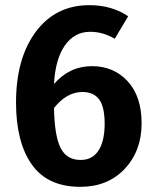

<svg xmlns="http://www.w3.org/2000/svg" viewBox="-20 -707 596 743"><path d="M336 -451Q420 -451 474 -392.5Q528 -334 528 -230Q528 -123 462.5 -53.5Q397 16 291 16Q164 16 103 -70.5Q42 -157 42 -310Q42 -481 118.5 -584Q195 -687 326 -687Q413 -687 476 -644L424 -557Q378 -584 329 -584Q268 -584 231 -531Q194 -478 189 -382Q249 -451 336 -451ZM292 -88Q338 -88 361.5 -125Q385 -162 385 -228Q385 -294 363.5 -322.5Q342 -351 299 -351Q238 -351 189 -289Q191 -181 214.5 -134.5Q238 -88 292 -88Z"/></svg>

Font: FiraGO SemiBold
Style: Regular
Weight: 600
Designer: bBox Type
Foundry: bBox Type GmbH
Version: Version 1.001;PS 001.001;hotconv 1.0.88;makeotf.lib2.5.64775